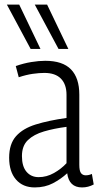

<svg xmlns="http://www.w3.org/2000/svg" viewBox="-20 -810 431 840"><path d="M20 -120Q20 -180 50 -214Q80 -248 136.5 -265.5Q193 -283 271 -294V-395Q271 -441 246.5 -466Q222 -491 174 -491Q152 -491 123.5 -487Q95 -483 62 -472L49 -521Q83 -533 116.5 -538.5Q150 -544 178 -544Q254 -544 290.5 -506.5Q327 -469 327 -396V-89Q327 -62 334.5 -52.5Q342 -43 355 -43Q369 -43 382 -49L390 -3Q366 10 339 10Q282 10 274 -52Q247 -27 212 -8.5Q177 10 132 10Q80 10 50 -24.5Q20 -59 20 -120ZM76 -127Q76 -82 96 -58.5Q116 -35 149 -35Q184 -35 216 -53Q248 -71 271 -96V-255Q217 -248 172.5 -235Q128 -222 102 -197Q76 -172 76 -127ZM114 -596 10 -790H64L157 -596ZM236 -596 132 -790H186L279 -596Z"/></svg>

Font: Georama SemiCondensed Light
Style: Regular
Weight: 300
Width: 4
Designer: Jean-Baptiste Levee
Foundry: Production Type
Version: Version 1.000